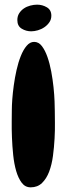

<svg xmlns="http://www.w3.org/2000/svg" viewBox="-20 -763 283 816"><path d="M198.2 -696.3Q198.2 -680.7 189.9 -668.5Q181.6 -656.2 168.9 -647.5Q156.2 -638.7 141.1 -634.3Q126 -629.9 112.3 -629.9Q90.8 -629.9 72.3 -641.1Q53.7 -652.3 53.7 -677.7Q53.7 -694.3 61.5 -706.5Q69.3 -718.8 81.5 -727.1Q93.8 -735.4 108.9 -739.3Q124 -743.2 137.7 -743.2Q160.2 -743.2 179.2 -731.9Q198.2 -720.7 198.2 -696.3ZM212.9 -291Q212.9 -272.5 213.4 -241.2Q213.9 -210 211.9 -173.8Q210 -137.7 205.1 -100.6Q200.2 -63.5 189 -33.7Q177.7 -3.9 158.7 14.6Q139.6 33.2 110.4 33.2Q86.9 33.2 72.3 13.7Q57.6 -5.9 48.8 -36.1Q40 -66.4 36.1 -104Q32.2 -141.6 30.8 -178.7Q29.3 -215.8 29.8 -247.1Q30.3 -278.3 30.3 -296.9Q30.3 -313.5 32.2 -340.8Q34.2 -368.2 38.6 -400.4Q43 -432.6 50.3 -465.3Q57.6 -498 68.4 -524.9Q79.1 -551.8 93.3 -568.4Q107.4 -585 125 -585Q144.5 -585 158.2 -566.9Q171.9 -548.8 181.6 -521Q191.4 -493.2 197.8 -459Q204.1 -424.8 207.5 -392.1Q210.9 -359.4 211.9 -332Q212.9 -304.7 212.9 -291Z"/></svg>

Font: Chewy
Style: Regular
Weight: 400
Version: Version 1.001